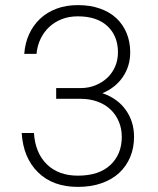

<svg xmlns="http://www.w3.org/2000/svg" viewBox="-20 -726 620 752"><path d="M285 6Q187 6 129 -51Q71 -108 65 -205H113Q118 -127 163.5 -82.5Q209 -38 285 -38Q368 -38 412.5 -80Q457 -122 457 -190Q457 -222 445.5 -249.5Q434 -277 413 -297Q392 -317 362 -328Q332 -339 295 -339H200V-381H295Q327 -381 354 -392Q381 -403 400.5 -421.5Q420 -440 431 -465.5Q442 -491 442 -521Q442 -585 401 -623.5Q360 -662 285 -662Q250 -662 222 -651Q194 -640 173 -620.5Q152 -601 139 -574Q126 -547 123 -515H75Q78 -557 94 -592Q110 -627 137 -652.5Q164 -678 201.5 -692Q239 -706 285 -706Q333 -706 371.5 -692.5Q410 -679 436 -654.5Q462 -630 476 -596Q490 -562 490 -521Q490 -467 461 -424.5Q432 -382 381 -361Q440 -341 472.5 -295.5Q505 -250 505 -190Q505 -147 490 -111Q475 -75 447 -49Q419 -23 378 -8.5Q337 6 285 6Z"/></svg>

Font: Retni Sans Light
Style: Regular
Weight: 300
Designer: Vitaly Kuzmin
Foundry: ParaType Ltd.
Version: Version 1.00;March 2, 2019;FontCreator 11.5.0.2425 64-bit; t